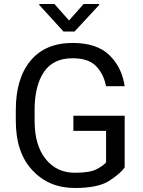

<svg xmlns="http://www.w3.org/2000/svg" viewBox="-20 -937 721 967"><path d="M607.9 -354V-93.8Q587.9 -64.5 531.7 -27.3Q475.6 9.8 356.4 9.8Q226.6 9.8 143.1 -79.3Q59.6 -168.5 59.6 -328.1V-383.3Q59.6 -542 133.8 -631.3Q208 -720.7 345.7 -720.7Q467.8 -720.7 531 -659.2Q594.2 -597.7 607.9 -502.9H513.7Q503.9 -560.5 465.6 -602.1Q427.2 -643.6 345.7 -643.6Q247.6 -643.6 201.2 -574.5Q154.8 -505.4 154.3 -386.7V-328.1Q154.3 -205.1 210 -136Q265.6 -66.9 356.9 -66.9Q432.6 -66.9 466.3 -84.7Q500 -102.5 514.2 -118.7V-277.8H349.6V-354ZM253.9 -917 327.6 -834 401.4 -917H479.5V-912.1L355.5 -778.3H299.8L177.7 -912.1V-917Z"/></svg>

Font: Roboto21382017
Style: Regular
Weight: 400
Designer: Christian Robertson
Foundry: Google
Version: Version 2.138; 2017